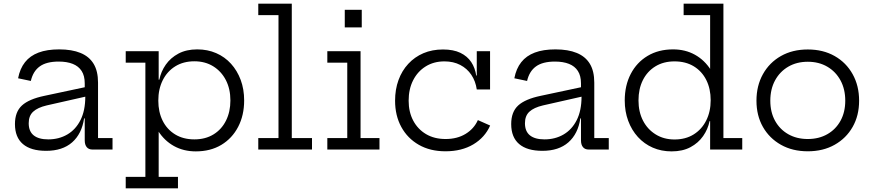

<svg xmlns="http://www.w3.org/2000/svg" viewBox="-20 -810 4728 1040"><path d="M481 0Q460.5 0 449.8 -13Q439 -26 439 -49.5V-209.5L445.5 -226L442 -286.5L439 -318V-358.5Q439 -399.5 422.2 -425.5Q405.5 -451.5 374 -464Q342.5 -476.5 298 -476.5Q231.5 -476.5 195.2 -450.2Q159 -424 147 -371.5L78 -386Q88 -438.5 115.5 -473.2Q143 -508 188.8 -525.2Q234.5 -542.5 300.5 -542.5Q369.5 -542.5 416.2 -523.2Q463 -504 487 -464.5Q511 -425 511 -362.5V-62H589.5V0ZM230 7Q147 7 104 -29.8Q61 -66.5 61 -138Q61 -204 99 -238.8Q137 -273.5 221 -291L460.5 -342V-290.5L233 -239Q184 -227.5 159.8 -205.2Q135.5 -183 135.5 -142.5Q135.5 -98.5 162.5 -76.8Q189.5 -55 241.5 -55Q299 -55 344.5 -81.5Q390 -108 416 -159.5Q442 -211 442 -286.5L461 -168.5H435.5Q423 -85 370.8 -39Q318.5 7 230 7Z M661 210V148H767.5V-470.5H661V-532.5H839.5V-342L837.5 -285V-253.5L839.5 -208.5V148H944V210ZM1040.5 10Q974.5 10 922.2 -19Q870 -48 836 -101.8Q802 -155.5 791 -230.5L837.5 -265Q837.5 -203.5 861 -156.2Q884.5 -109 928.5 -82Q972.5 -55 1033 -55Q1092.5 -55 1136.5 -82Q1180.5 -109 1204.2 -156.8Q1228 -204.5 1228 -266Q1228 -328.5 1203.5 -376Q1179 -423.5 1135 -450.8Q1091 -478 1033 -478Q973.5 -478 929.5 -450.8Q885.5 -423.5 861.5 -375.5Q837.5 -327.5 837.5 -265L826 -378.5H843Q852 -422.5 878 -459.8Q904 -497 946.8 -519.8Q989.5 -542.5 1048.5 -542.5Q1104.5 -542.5 1151 -522.2Q1197.5 -502 1231.2 -464.8Q1265 -427.5 1283.8 -377Q1302.5 -326.5 1302.5 -266Q1302.5 -185.5 1270 -123Q1237.5 -60.5 1178.8 -25.2Q1120 10 1040.5 10Z M1560.5 -62H1670V0H1379V-62H1488.5V-728H1379V-790H1560.5Z M1933 -62H2035.5V0H1753V-62H1861V-470.5H1753V-532.5H1933ZM1847.5 -757H1939.5V-661.5H1847.5Z M2393 9.5Q2310 9.5 2248.8 -25.5Q2187.5 -60.5 2153.8 -122.2Q2120 -184 2120 -264.5Q2120 -325.5 2138.5 -376.2Q2157 -427 2191.5 -464.2Q2226 -501.5 2273.5 -521.8Q2321 -542 2379.5 -542Q2436 -542 2473.8 -523.8Q2511.5 -505.5 2532.5 -473.8Q2553.5 -442 2559.5 -401H2577L2562.5 -325.5Q2556 -370.5 2533 -404.8Q2510 -439 2473 -458.2Q2436 -477.5 2387.5 -477.5Q2329.5 -477.5 2285.8 -450.2Q2242 -423 2217.8 -375.2Q2193.5 -327.5 2193.5 -264.5Q2193.5 -203.5 2218.2 -156.8Q2243 -110 2287.8 -83.5Q2332.5 -57 2393.5 -57Q2456.5 -57 2502 -84.8Q2547.5 -112.5 2568.5 -159.5L2635 -130Q2606.5 -65.5 2543.8 -28Q2481 9.5 2393 9.5ZM2562.5 -325.5V-532.5H2634.5V-325.5Z M3169 0Q3148.5 0 3137.8 -13Q3127 -26 3127 -49.5V-209.5L3133.5 -226L3130 -286.5L3127 -318V-358.5Q3127 -399.5 3110.2 -425.5Q3093.5 -451.5 3062 -464Q3030.5 -476.5 2986 -476.5Q2919.5 -476.5 2883.2 -450.2Q2847 -424 2835 -371.5L2766 -386Q2776 -438.5 2803.5 -473.2Q2831 -508 2876.8 -525.2Q2922.5 -542.5 2988.5 -542.5Q3057.5 -542.5 3104.2 -523.2Q3151 -504 3175 -464.5Q3199 -425 3199 -362.5V-62H3277.5V0ZM2918 7Q2835 7 2792 -29.8Q2749 -66.5 2749 -138Q2749 -204 2787 -238.8Q2825 -273.5 2909 -291L3148.5 -342V-290.5L2921 -239Q2872 -227.5 2847.8 -205.2Q2823.5 -183 2823.5 -142.5Q2823.5 -98.5 2850.5 -76.8Q2877.5 -55 2929.5 -55Q2987 -55 3032.5 -81.5Q3078 -108 3104 -159.5Q3130 -211 3130 -286.5L3149 -168.5H3123.5Q3111 -85 3058.8 -39Q3006.5 7 2918 7Z M3826.5 0V-199L3829.5 -238V-301.5L3826.5 -371.5V-728H3683V-790H3898.5V-62H4000.5V0ZM3626 -542.5Q3692 -542.5 3744.2 -513.5Q3796.5 -484.5 3830.5 -430.8Q3864.5 -377 3875.5 -302L3829.5 -267.5Q3829.5 -329 3805.8 -376.5Q3782 -424 3738 -450.8Q3694 -477.5 3633.5 -477.5Q3574 -477.5 3530 -450.5Q3486 -423.5 3462.2 -376Q3438.5 -328.5 3438.5 -266Q3438.5 -204 3463 -156.5Q3487.5 -109 3531.8 -81.8Q3576 -54.5 3633.5 -54.5Q3693.5 -54.5 3737.2 -81.8Q3781 -109 3805.2 -157Q3829.5 -205 3829.5 -267.5L3840.5 -154H3823.5Q3814.5 -110 3788.5 -72.8Q3762.5 -35.5 3720 -12.8Q3677.5 10 3618 10Q3562.5 10 3516 -10.2Q3469.5 -30.5 3435.5 -67.8Q3401.5 -105 3382.8 -155.5Q3364 -206 3364 -266Q3364 -347 3396.5 -409.5Q3429 -472 3487.8 -507.2Q3546.5 -542.5 3626 -542.5Z M4355.5 9.5Q4272.5 9.5 4210 -25.8Q4147.5 -61 4112.5 -122.5Q4077.5 -184 4077.5 -264.5Q4077.5 -345.5 4112.5 -408.2Q4147.5 -471 4210 -506.5Q4272.5 -542 4355.5 -542Q4438.5 -542 4501 -506.5Q4563.5 -471 4598.5 -408.2Q4633.5 -345.5 4633.5 -264.5Q4633.5 -184 4598.5 -122.5Q4563.5 -61 4501 -25.8Q4438.5 9.5 4355.5 9.5ZM4355.5 -57Q4415.5 -57 4461.2 -83Q4507 -109 4532.8 -155.8Q4558.5 -202.5 4558.5 -264.5Q4558.5 -327 4532.8 -374.5Q4507 -422 4461.2 -448.8Q4415.5 -475.5 4355.5 -475.5Q4295.5 -475.5 4249.8 -448.8Q4204 -422 4178.2 -374.5Q4152.5 -327 4152.5 -264.5Q4152.5 -202.5 4178.2 -155.8Q4204 -109 4249.8 -83Q4295.5 -57 4355.5 -57Z"/></svg>

Font: Hepta Slab
Style: Regular
Weight: 400
Designer: Michael LaGattuta
Foundry: Michael LaGattuta
Version: Version 1.100